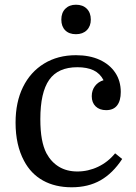

<svg xmlns="http://www.w3.org/2000/svg" viewBox="-20 -784 576 814"><path d="M302 -550Q360 -550 402.5 -530.5Q445 -511 468.5 -476Q492 -441 492 -394Q492 -357 476.5 -337Q461 -317 430 -317Q402 -317 385.5 -333Q369 -349 369 -376Q369 -401 382.5 -419Q396 -437 419 -444Q404 -473 376.5 -486Q349 -499 308 -499Q226 -499 188.5 -445.5Q151 -392 151 -279Q151 -230 157.5 -194.5Q164 -159 177 -134Q197 -97 230 -77Q263 -57 308 -57Q354 -57 396 -77Q438 -97 468 -134L498 -110Q458 -49 406 -19.5Q354 10 284 10Q214 10 162.5 -18.5Q111 -47 82 -102Q46 -169 46 -264Q46 -351 77.5 -415Q109 -479 167 -514.5Q225 -550 302 -550ZM240 -701Q240 -730 257 -747Q274 -764 302 -764Q331 -764 348 -747Q365 -730 365 -701Q365 -673 348 -656Q331 -639 302 -639Q273 -639 256.5 -655.5Q240 -672 240 -701Z"/></svg>

Font: Domine
Style: Regular
Weight: 400
Designer: Pablo Impallari, Rodrigo Fuenzalida, Brenda Gallo
Foundry: Pablo Impallari, Rodrigo Fuenzalida, Brenda Gallo
Version: Version 2.000